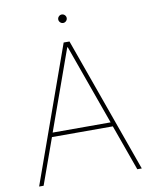

<svg xmlns="http://www.w3.org/2000/svg" viewBox="-94 -945 805 1015"><g transform="rotate(-10 308.0 -437.5)"><path d="M56.8 0H32.7L292.6 -727.3H323.9L583.8 0H559.7L471.6 -245.7H144.9ZM152.7 -268.5H463.8L309.7 -698.9H306.8ZM308.2 -829.5Q299 -829.5 292.3 -836.3Q285.5 -843 285.5 -852.3Q285.5 -861.5 292.3 -868.3Q299 -875 308.2 -875Q317.5 -875 324.2 -868.3Q331 -861.5 331 -852.3Q331 -843 324.2 -836.3Q317.5 -829.5 308.2 -829.5Z"/></g></svg>

Font: Inter UI Thin
Style: Regular
Weight: 100
Designer: Rasmus Andersson
Foundry: rsms
Version: 3.2;8d6f07862